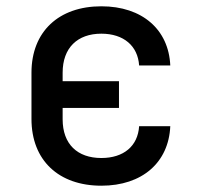

<svg xmlns="http://www.w3.org/2000/svg" viewBox="-20 -580 640 610"><path d="M302 10C432 10 516 -64 521 -179H422C418 -116 373 -78 302 -78C226 -78 179 -122 179 -201V-237H358V-322H179V-349C179 -428 226 -473 302 -473C373 -473 418 -434 422 -372H521C516 -486 432 -560 302 -560C167 -560 80 -480 80 -349V-202C80 -70 167 10 302 10Z"/></svg>

Font: Tekne LDO Medium
Style: Regular
Weight: 500
Monospace: yes
Designer: Alessio Laiso, Mario Rullo, Paolo Rosset
Foundry: Alessio Laiso
Version: Version 1.000;hotconv 1.0.109;makeotfexe 2.5.65596